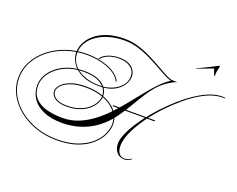

<svg xmlns="http://www.w3.org/2000/svg" viewBox="-197 -1360 2418 1956"><g transform="rotate(20 1012.5 -382.0)"><path d="M987 -264 993 -275H1445V-264ZM2039 -736 2036 -728Q2033 -729 2029 -729Q2025 -729 2013 -729Q1904 -729 1771.5 -649.5Q1639 -570 1488 -413Q1403 -324 1338.5 -232Q1274 -140 1238 -58Q1202 24 1202 84Q1202 139 1223.5 168Q1245 197 1286 197Q1327 197 1358 170V179Q1327 206 1285 206Q1234 206 1202 169.5Q1170 133 1170 74Q1170 31 1196 -31Q1222 -93 1269 -165.5Q1316 -238 1379.5 -314Q1443 -390 1517 -461Q1654 -595 1780 -666.5Q1906 -738 2005 -738Q2008 -738 2006.5 -738Q2005 -738 2010 -738Q2015 -738 2039 -736ZM699 -668H687Q709 -706 764.5 -729Q820 -752 888 -752Q950 -752 990.5 -732.5Q1031 -713 1051 -681Q1071 -649 1071 -612Q1071 -564 1039 -516.5Q1007 -469 945 -438Q883 -407 792 -407Q679 -407 603.5 -442.5Q528 -478 490.5 -534.5Q453 -591 453 -654Q453 -708 479.5 -760.5Q506 -813 559 -856.5Q612 -900 690.5 -925.5Q769 -951 872 -951Q951 -951 1026.5 -927.5Q1102 -904 1171.5 -869Q1241 -834 1300.5 -799.5Q1360 -765 1406.5 -741.5Q1453 -718 1482 -719V-708Q1450 -707 1403.5 -730Q1357 -753 1298.5 -786.5Q1240 -820 1172 -854Q1104 -888 1029.5 -911Q955 -934 877 -934Q789 -934 714 -912.5Q639 -891 583 -852.5Q527 -814 496 -762Q465 -710 465 -649Q465 -580 506.5 -527.5Q548 -475 622 -445.5Q696 -416 793 -416Q867 -416 927.5 -442Q988 -468 1024 -512Q1060 -556 1060 -610Q1060 -670 1013 -706Q966 -742 888 -742Q824 -742 773.5 -722Q723 -702 699 -668ZM568 248Q696 248 787 215.5Q878 183 936 131.5Q994 80 1021 21.5Q1048 -37 1048 -90Q1048 -146 1019.5 -193.5Q991 -241 940 -276Q889 -311 819.5 -330Q750 -349 667 -349Q572 -349 509.5 -326Q447 -303 416.5 -270.5Q386 -238 386 -208Q386 -184 402 -161Q418 -138 454 -123.5Q490 -109 551 -109Q623 -109 679 -128.5Q735 -148 774 -180Q813 -212 833.5 -250.5Q854 -289 854 -326Q854 -369 826.5 -407Q799 -445 742 -468.5Q685 -492 596 -492Q506 -492 434 -467Q362 -442 310.5 -400Q259 -358 231.5 -306.5Q204 -255 204 -203Q204 -123 246.5 -73Q289 -23 366.5 0.5Q444 24 548 24Q638 24 718.5 -8Q799 -40 870.5 -94Q942 -148 1006 -215.5Q1070 -283 1128 -354.5Q1186 -426 1239 -492.5Q1292 -559 1342 -611Q1377 -648 1409.5 -674.5Q1442 -701 1474 -719H1526Q1502 -712 1470 -694Q1438 -676 1406.5 -652.5Q1375 -629 1350 -603Q1299 -548 1255.5 -480Q1212 -412 1170 -340.5Q1128 -269 1081.5 -202.5Q1035 -136 978 -84Q895 -7 788.5 33.5Q682 74 563 74Q441 74 358.5 37.5Q276 1 235 -61.5Q194 -124 194 -203Q194 -259 222.5 -312Q251 -365 303.5 -408Q356 -451 430.5 -476.5Q505 -502 596 -502Q690 -502 749 -477Q808 -452 836 -412Q864 -372 864 -326Q864 -287 843 -247Q822 -207 782 -173.5Q742 -140 684 -119.5Q626 -99 551 -99Q487 -99 448.5 -115Q410 -131 393 -156Q376 -181 376 -207Q376 -240 408 -275.5Q440 -311 505 -335.5Q570 -360 668 -360Q752 -360 823 -340Q894 -320 947 -283.5Q1000 -247 1029 -198Q1058 -149 1058 -90Q1058 -35 1030 25.5Q1002 86 943 139Q884 192 791.5 225Q699 258 569 258Q448 258 342.5 221.5Q237 185 157 121Q77 57 31.5 -27.5Q-14 -112 -14 -208Q-14 -304 31.5 -389Q77 -474 157 -538Q237 -602 342.5 -638.5Q448 -675 568 -675Q622 -675 679.5 -665.5Q737 -656 789.5 -636.5Q842 -617 882 -586.5Q922 -556 943 -514L933 -511Q913 -552 874 -581Q835 -610 784 -628.5Q733 -647 677.5 -656Q622 -665 568 -665Q450 -665 346.5 -629.5Q243 -594 164 -531Q85 -468 40.5 -385.5Q-4 -303 -4 -208Q-4 -114 40.5 -31Q85 52 164 114.5Q243 177 346.5 212.5Q450 248 568 248ZM1656 -912 1655 -916Q1670 -922 1701.5 -937.5Q1733 -953 1768.5 -970.5Q1804 -988 1832 -1002.5Q1860 -1017 1869 -1022Q1878 -1022 1878 -1011Q1873 -995 1868 -972Q1863 -949 1863 -928Q1863 -924 1863 -919.5Q1863 -915 1864 -910Q1864 -908 1860 -908Q1858 -908 1855 -911Q1848 -928 1841.5 -943.5Q1835 -959 1831 -978Z"/></g></svg>

Font: Ballet
Style: Regular
Weight: 400
Designer: Maximiliano R. Sproviero
Foundry: Omnibus-Type
Version: Version 1.100